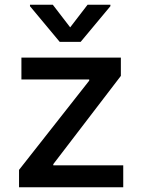

<svg xmlns="http://www.w3.org/2000/svg" viewBox="-20 -787 591 807"><path d="M355 -448V-453H70V-545H488V-468L204 -97V-92H498V0H60V-73ZM348 -767H444V-761L319 -611H231L106 -761V-767H202L275 -672Z"/></svg>

Font: Sinter Medium
Style: Regular
Weight: 500
Foundry: Adobe & rsms
Version: Version 1.000